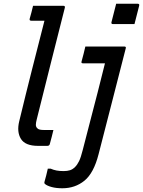

<svg xmlns="http://www.w3.org/2000/svg" viewBox="-20 -781 766 1028"><path d="M602 -761H717Q728 -761 725 -750L700 -652H585Q574 -652 577 -663ZM157 -750H319Q330 -750 327 -739Q289 -588 252 -442.5Q215 -297 177 -143Q172 -124 172 -113Q172 -102 179 -95Q184 -89 193.5 -87Q203 -85 216 -85H266Q262 -68 257 -48.5Q252 -29 247 -11Q245 0 233 0H184Q115 0 92 -37.5Q69 -75 83 -132Q118 -277 151 -407Q184 -537 218 -670H148Q136 -670 139 -681Q144 -698 148.5 -715.5Q153 -733 157 -750ZM645 -532Q657 -532 653 -521Q619 -389 582 -244Q545 -99 508 44Q482 146 432 186.5Q382 227 314 227Q281 227 257 220.5Q233 214 222 205Q216 201 218 193Q223 175 227.5 158Q232 141 236 122H251Q267 129 283 132Q299 135 321 135Q340 135 354.5 130.5Q369 126 382 113Q394 101 403.5 81.5Q413 62 423 22Q441 -48 461.5 -127Q482 -206 503 -287Q524 -368 542 -442H424Q413 -442 417 -453Q422 -472 427.5 -492.5Q433 -513 437 -532Z"/></svg>

Font: Recursive Sn Lnr St
Style: Italic
Weight: 400
Italic angle: -15°
Version: Version 1.079;hotconv 1.0.112;makeotfexe 2.5.65598; ttfautoh